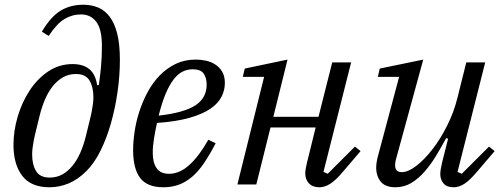

<svg xmlns="http://www.w3.org/2000/svg" viewBox="-20 -780 2121 812"><path d="M189 12Q111 12 74 -36.5Q37 -85 37 -167Q37 -227 55 -287.5Q73 -348 105.5 -397.5Q138 -447 184 -478Q230 -509 287 -509Q332 -509 358 -487.5Q384 -466 391 -419L398 -421Q403 -454 407 -496Q411 -538 411 -585Q411 -657 387 -688Q363 -719 323 -719Q285 -719 252.5 -699.5Q220 -680 186 -628L157 -646Q195 -710 236.5 -735Q278 -760 332 -760Q367 -760 395.5 -748Q424 -736 444.5 -708.5Q465 -681 476 -636.5Q487 -592 487 -526Q487 -460 477 -390.5Q467 -321 449 -258Q431 -195 405 -142.5Q379 -90 346 -57Q309 -20 269.5 -4Q230 12 189 12ZM190 -29Q220 -29 244 -42.5Q268 -56 287 -79.5Q306 -103 320 -135Q334 -167 343 -204Q352 -241 358.5 -267Q365 -293 368.5 -311.5Q372 -330 373.5 -343.5Q375 -357 375 -369Q375 -412 358.5 -439.5Q342 -467 301 -467Q271 -467 247 -453.5Q223 -440 204 -416.5Q185 -393 171 -361Q157 -329 148 -292Q139 -255 132.5 -229Q126 -203 122.5 -184.5Q119 -166 117.5 -152.5Q116 -139 116 -127Q116 -84 132.5 -56.5Q149 -29 190 -29Z M671 12Q603 12 573 -27Q543 -66 543 -145Q543 -182 549.5 -225Q556 -268 570 -310.5Q584 -353 605.5 -392.5Q627 -432 656.5 -462Q686 -492 723.5 -510Q761 -528 808 -528Q829 -528 850.5 -523.5Q872 -519 890 -507.5Q908 -496 919.5 -477Q931 -458 931 -429Q931 -400 917.5 -372Q904 -344 871 -321Q838 -298 782.5 -282Q727 -266 644 -260Q637 -229 631.5 -195.5Q626 -162 626 -134Q626 -92 642.5 -68.5Q659 -45 695 -45Q740 -45 781.5 -83Q823 -121 861 -189L892 -174Q867 -126 843 -90.5Q819 -55 792.5 -32.5Q766 -10 736.5 1Q707 12 671 12ZM651 -291Q757 -303 805.5 -334Q854 -365 854 -422Q854 -450 841.5 -468.5Q829 -487 795 -487Q773 -487 753 -477.5Q733 -468 715 -445Q697 -422 681 -384.5Q665 -347 651 -291Z M1331 12Q1302 12 1286.5 -4.5Q1271 -21 1271 -47Q1271 -58 1273.5 -69.5Q1276 -81 1278 -91L1315 -241H1124L1064 0H984L1097 -455H1007L1015 -490L1196 -528L1136 -286H1327L1385 -516H1465L1348 -53L1366 -45L1481 -160L1505 -141L1434 -58Q1399 -16 1375.5 -2Q1352 12 1331 12Z M1652 12Q1610 12 1590.5 -11.5Q1571 -35 1571 -71Q1571 -93 1579 -122L1668 -455H1578L1586 -490L1770 -528L1654 -104Q1651 -92 1651 -81Q1651 -52 1679 -52Q1706 -52 1740 -78Q1774 -104 1808 -147.5Q1842 -191 1870.5 -247.5Q1899 -304 1914 -364L1952 -516H2032L1915 -53L1933 -45L2048 -160L2072 -141L2001 -58Q1966 -16 1943 -2Q1920 12 1899 12Q1869 12 1855.5 -4.5Q1842 -21 1842 -44Q1842 -55 1845 -70Q1848 -85 1850 -94L1875 -193L1867 -196Q1846 -157 1823.5 -120Q1801 -83 1775 -53.5Q1749 -24 1719 -6Q1689 12 1652 12Z"/></svg>

Font: IBM Plex Serif
Style: Italic
Weight: 400
Italic angle: -14°
Designer: Mike Abbink, Paul van der Laan, Pieter van Rosmalen
Foundry: Bold Monday
Version: Version 3.001